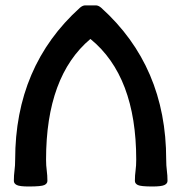

<svg xmlns="http://www.w3.org/2000/svg" viewBox="-20 -674 670 704"><path d="M594.2 -10.7Q594.2 -1 583 4.4Q571.8 9.8 539.1 9.8Q496.1 9.8 485.4 4.4Q474.6 -1 474.6 -10.7Q474.6 -31.2 477.1 -48.8Q479.5 -66.4 479.5 -88.9Q479.5 -394.5 311.5 -531.2Q148.9 -394.5 148.9 -88.9Q148.9 -66.4 151.4 -48.8Q153.8 -31.2 153.8 -10.7Q153.8 -1 142.8 4.4Q131.8 9.8 85 9.8Q52.2 9.8 41.5 4.4Q30.8 -1 30.8 -10.7Q30.8 -31.2 33.2 -48.8Q35.6 -66.4 35.6 -88.9Q35.6 -431.2 272.9 -645.5Q283.2 -654.3 292.5 -654.3H331.5Q340.8 -654.3 351.1 -645.5Q589.4 -430.7 589.4 -88.9Q589.4 -66.4 591.8 -48.8Q594.2 -31.2 594.2 -10.7Z"/></svg>

Font: Bainsley
Style: Bold
Weight: 700
Designer: Paul James MIller
Foundry: High-Logic / Made with FontCreator
Version: Version 1.411;March 28, 2021;FontCreator 13.0.0.2683 64-bit